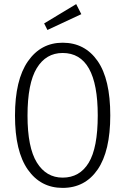

<svg xmlns="http://www.w3.org/2000/svg" viewBox="-20 -904 610 935"><path d="M517 -342Q517 -168 455.5 -78.5Q394 11 285 11Q178 11 115.5 -78Q53 -167 53 -341Q53 -515 116 -605.5Q179 -696 285 -696Q393 -696 455 -607.5Q517 -519 517 -342ZM114 -341Q114 -186 159.5 -112.5Q205 -39 285 -39Q368 -39 412 -111.5Q456 -184 456 -342Q456 -646 285 -646Q204 -646 159 -572Q114 -498 114 -341ZM351 -884 376 -835 211 -758 195 -790Z"/></svg>

Font: Fira Sans Extra Condensed Light
Style: Regular
Weight: 300
Width: 1
Designer: Carrois Corporate & Edenspiekermann AG
Foundry: Carrois Corporate GbR & Edenspiekermann AG
Version: Version 4.203